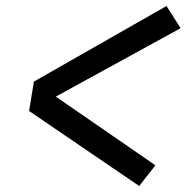

<svg xmlns="http://www.w3.org/2000/svg" viewBox="-20 -661 640 640"><path d="M444 -41 77 -291 93 -389 535 -641 582 -567 166 -339 498 -110Z"/></svg>

Font: Iosevka Aile Medium
Style: Italic
Weight: 500
Italic angle: -9°
Designer: Belleve Invis
Foundry: Belleve Invis
Version: Version 31.1.0; ttfautohint (v1.8.4)